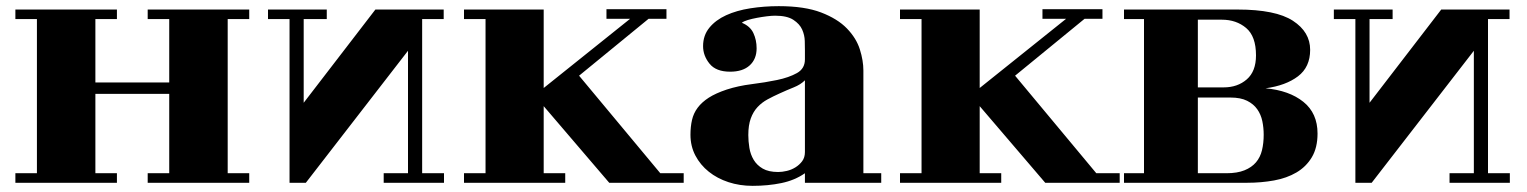

<svg xmlns="http://www.w3.org/2000/svg" viewBox="-20 -533 4962 624"><path d="M290 -228V30H360V61H30V30H100V-471H30V-502H360V-471H290V-265H530V-471H460V-502H790V-471H720V30H790V61H460V30H530V-228Z M974 61H921V-471H851V-502H1042V-471H967V-199L1200 -502H1422V-471H1352V30H1423V61H1227V30H1306V-368Z M1747 -188V30H1817V61H1488V30H1558V-471H1488V-502H1747V-247L2028 -472H1951V-503H2146V-472H2088L1862 -287L2126 30H2202V61H1960Z M2439 -376Q2439 -341 2416.5 -320.5Q2394 -300 2353 -300Q2307 -300 2286 -326Q2265 -352 2265 -383Q2265 -418 2285.5 -443Q2306 -468 2340 -483.5Q2374 -499 2418.5 -506Q2463 -513 2511 -513Q2595 -513 2648.5 -492.5Q2702 -472 2732.5 -440.5Q2763 -409 2774.5 -372.5Q2786 -336 2786 -304V30H2844V61H2596V30Q2563 53 2519.5 62Q2476 71 2426 71Q2384 71 2347.5 59Q2311 47 2283.5 25Q2256 3 2240 -27.5Q2224 -58 2224 -95Q2224 -121 2229 -143Q2234 -165 2247.5 -183Q2261 -201 2283.5 -215.5Q2306 -230 2342 -242Q2379 -254 2423 -259.5Q2467 -265 2505.5 -273Q2544 -281 2570 -295.5Q2596 -310 2596 -340V-369Q2596 -381 2595.5 -400Q2595 -419 2587 -437Q2579 -455 2558.5 -468.5Q2538 -482 2499 -482Q2488 -482 2472 -480Q2456 -478 2440 -475Q2424 -472 2410.5 -468Q2397 -464 2391 -459Q2418 -448 2428.5 -425.5Q2439 -403 2439 -376ZM2596 -272Q2582 -258 2559.5 -249Q2537 -240 2513 -229Q2493 -220 2474.5 -210Q2456 -200 2442 -185Q2428 -170 2420 -148Q2412 -126 2412 -94Q2412 -74 2415.5 -52.5Q2419 -31 2429.5 -13.5Q2440 4 2459 15Q2478 26 2509 26Q2522 26 2537 22.5Q2552 19 2565 11Q2578 3 2587 -9Q2596 -21 2596 -39Z M3164 -188V30H3234V61H2905V30H2975V-471H2905V-502H3164V-247L3445 -472H3368V-503H3563V-472H3505L3279 -287L3543 30H3619V61H3377Z M4002 -502Q4126 -502 4182 -465.5Q4238 -429 4238 -371Q4238 -315 4198.5 -285Q4159 -255 4093 -246Q4170 -239 4216 -202Q4262 -165 4262 -99Q4262 -53 4243.5 -22Q4225 9 4193.5 27.5Q4162 46 4120.5 53.5Q4079 61 4034 61H3633V30H3698V-471H3633V-502ZM3957 -249Q4002 -249 4032 -275Q4062 -301 4062 -353Q4062 -415 4030 -442Q3998 -469 3951 -469H3873V-249ZM3966 30Q4001 30 4024.5 20.5Q4048 11 4062 -5.5Q4076 -22 4081.5 -45Q4087 -68 4087 -95Q4087 -118 4082.5 -139.5Q4078 -161 4066 -178Q4054 -195 4033 -205.5Q4012 -216 3979 -216H3873V30Z M4438 61H4385V-471H4315V-502H4506V-471H4431V-199L4664 -502H4886V-471H4816V30H4887V61H4691V30H4770V-368Z"/></svg>

Font: Cafe24 ClassicType
Style: Regular
Weight: 400
Designer: Cafe24 thkim, hmlim, mnelim & 4IR
Foundry: Cafe24
Version: Version 1.000